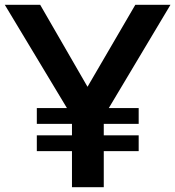

<svg xmlns="http://www.w3.org/2000/svg" viewBox="-44 -783 733 803"><path d="M522 -763H669L411 -331H536V-265H390V-217H536V-151H390V0H257V-151H110V-217H257V-265H110V-331H236L-24 -763H124L322 -420Z"/></svg>

Font: Open Sauce One SemiBold
Style: Regular
Weight: 600
Designer: Alfredo Marco Pradil
Foundry: Creative Sauce Fz LLC
Version: Version 1.477